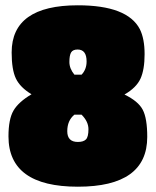

<svg xmlns="http://www.w3.org/2000/svg" viewBox="-20 -692 590 725"><path d="M274 -672Q461 -672 508 -582Q526 -546 526 -487.5Q526 -429 510.5 -395Q495 -361 450 -335Q502 -310 519 -277.5Q536 -245 536 -175Q536 13 274 13Q12 13 12 -177Q12 -242 31 -274.5Q50 -307 99 -336Q56 -362 40 -395.5Q24 -429 24 -494Q24 -672 274 -672ZM288 -259H261Q234 -237 234 -196.5Q234 -156 274 -156Q295 -156 304.5 -165.5Q314 -175 314 -204Q314 -233 288 -259ZM261 -410H288Q307 -430 307 -460Q307 -505 273 -505Q255 -505 248.5 -494Q242 -483 242 -458Q242 -433 261 -410Z"/></svg>

Font: Titillium Web Black
Style: Regular
Weight: 900
Version: Version 1.002;PS 35.000;hotconv 1.0.70;makeotf.lib2.5.55311